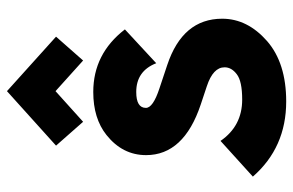

<svg xmlns="http://www.w3.org/2000/svg" viewBox="-166 -670 846 554"><g transform="rotate(-90 257.0 -393.0)"><path d="M271 -795.9 428.2 -654.3 359.4 -576.2 271 -655.8 182.6 -576.2 113.8 -654.3ZM241.2 9.8Q108.4 9.8 24.4 -86.4L127.4 -179.7Q170.4 -117.2 246.6 -117.2Q299.8 -117.2 319.8 -132.8Q339.8 -147.9 339.8 -168Q339.8 -201.2 285.2 -219.2L232.4 -236.8Q86.4 -285.6 86.4 -394.5Q86.4 -462.4 144.5 -508.8Q192.4 -546.9 268.6 -546.9Q378.9 -546.9 449.2 -455.6L351.6 -365.2Q329.1 -422.9 268.6 -422.9Q222.7 -422.9 222.7 -395Q222.7 -374.5 278.8 -356L346.2 -333.5Q480 -289.1 480 -174.8Q480 -102.1 415.5 -45.4Q352.1 9.8 241.2 9.8Z"/></g></svg>

Font: Newest Shape
Style: Bold
Weight: 700
Designer: Wojciech Kalinowski "wmk69" (wmk69@o2.pl)
Foundry: Wojciech Kalinowski "wmk69" (wmk69@o2.pl)
Version: Version 1.0.0; 2022-02-24